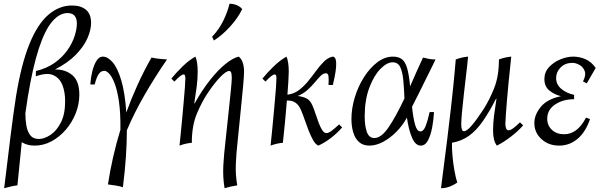

<svg xmlns="http://www.w3.org/2000/svg" viewBox="-20 -754 3175 1014"><path d="M2 240Q10 175 18.5 105.5Q27 36 35 -30Q43 -96 51 -152.5Q59 -209 65 -248Q93 -418 136 -523Q179 -628 236 -676.5Q293 -725 360 -725Q407 -725 434 -702.5Q461 -680 461 -633Q461 -596 442 -552.5Q423 -509 381.5 -466Q340 -423 272 -388V-387Q325 -388 362 -357Q399 -326 399 -254Q399 -204 380 -156Q361 -108 328 -69.5Q295 -31 252.5 -8Q210 15 163 15Q141 15 124.5 10Q108 5 95 -3Q90 49 84 106Q78 163 72 225Q53 227 37 231Q21 235 2 240ZM127 -243Q121 -203 114 -155Q114 -120 119.5 -89.5Q125 -59 140 -39.5Q155 -20 185 -20Q214 -20 246.5 -41.5Q279 -63 301.5 -107Q324 -151 324 -220Q324 -268 309.5 -305Q295 -342 261.5 -357Q228 -372 169 -351L170 -379Q228 -393 269 -422.5Q310 -452 336 -489Q362 -526 374 -563.5Q386 -601 386 -629Q386 -685 337 -685Q294 -685 255.5 -640Q217 -595 185 -497.5Q153 -400 127 -243Z M780 -450Q797 -446 821.5 -443.5Q846 -441 862 -440Q796 -344 742 -250Q688 -156 650 -66Q650 -1 645 74Q640 149 629 235Q616 230 592 226Q568 222 550 220Q561 148 577.5 75.5Q594 3 616 -69Q617 -159 608 -219Q599 -279 585 -314.5Q571 -350 556.5 -365Q542 -380 532 -380Q513 -380 501.5 -363Q490 -346 480 -308H457Q459 -342 467 -375.5Q475 -409 489 -432Q503 -455 523 -455Q549 -455 575 -425Q601 -395 620.5 -329.5Q640 -264 647 -160Q673 -232 706 -305Q739 -378 780 -450Z M928 15Q930 -6 934 -43.5Q938 -81 942 -126Q946 -171 950 -214.5Q954 -258 956.5 -292Q959 -326 959 -341Q959 -361 950 -361Q936 -361 901 -323L885 -339Q911 -371 944.5 -403.5Q978 -436 1012 -455Q1018 -442 1021 -421.5Q1024 -401 1024 -376Q1024 -337 1019 -298Q1014 -259 1006 -208H1008Q1047 -278 1089 -331Q1131 -384 1170.5 -416Q1210 -448 1241 -455Q1255 -444 1262 -423Q1269 -402 1269 -376Q1269 -355 1264 -300Q1259 -245 1251 -167Q1243 -89 1234 2Q1228 55 1225.5 112Q1223 169 1233 225Q1198 230 1166 240Q1156 180 1159.5 119Q1163 58 1170 0Q1179 -83 1186.5 -154.5Q1194 -226 1199 -275Q1204 -324 1204 -341Q1204 -362 1201 -370.5Q1198 -379 1190 -379Q1174 -379 1143.5 -347.5Q1113 -316 1078 -264Q1045 -215 1019 -152Q993 -89 993 0Q960 3 928 15ZM1192 -734Q1209 -735 1228.5 -727.5Q1248 -720 1259 -706Q1238 -661 1196.5 -615Q1155 -569 1110 -540L1100 -560Q1136 -597 1159 -644Q1182 -691 1192 -734Z M1409 15Q1411 -6 1415 -43.5Q1419 -81 1423 -126Q1427 -171 1431 -214.5Q1435 -258 1437.5 -292Q1440 -326 1440 -341Q1440 -361 1431 -361Q1417 -361 1382 -323L1366 -339Q1392 -371 1425.5 -403.5Q1459 -436 1493 -455Q1499 -442 1502 -421.5Q1505 -401 1505 -376Q1505 -358 1503 -326Q1501 -294 1498 -254Q1532 -258 1558.5 -278Q1585 -298 1607 -325Q1629 -352 1649 -379.5Q1669 -407 1690 -428Q1711 -449 1736 -455Q1749 -455 1753 -439.5Q1757 -424 1755 -400.5Q1753 -377 1748 -351.5Q1743 -326 1738 -305H1715Q1717 -340 1714.5 -353.5Q1712 -367 1701 -367Q1687 -367 1673.5 -353.5Q1660 -340 1643 -319.5Q1626 -299 1604 -279Q1582 -259 1552 -247Q1574 -245 1595.5 -236Q1617 -227 1630 -197Q1638 -179 1646 -154Q1654 -129 1663 -105.5Q1672 -82 1682 -66.5Q1692 -51 1704 -51Q1714 -51 1729 -61.5Q1744 -72 1771 -97L1787 -81Q1759 -49 1726 -24Q1693 1 1661 15Q1646 8 1633.5 -14Q1621 -36 1610 -64.5Q1599 -93 1589 -122Q1579 -151 1570 -172Q1549 -223 1502 -223H1495Q1491 -171 1485.5 -112.5Q1480 -54 1474 0Q1441 3 1409 15Z M2280 -440Q2278 -435 2265 -408.5Q2252 -382 2233 -344Q2214 -306 2194 -265Q2174 -224 2156 -190Q2162 -132 2172 -96Q2182 -60 2200 -60Q2217 -60 2228 -88.5Q2239 -117 2249 -162H2272Q2270 -122 2262.5 -81.5Q2255 -41 2240.5 -13Q2226 15 2202 15Q2174 15 2156 -27Q2138 -69 2129 -133Q2107 -92 2074 -58.5Q2041 -25 2003.5 -5Q1966 15 1931 15Q1897 15 1876 -4Q1855 -23 1845.5 -55Q1836 -87 1836 -125Q1836 -181 1853.5 -239Q1871 -297 1902 -346Q1933 -395 1972.5 -425Q2012 -455 2056 -455Q2083 -455 2101 -442.5Q2119 -430 2129.5 -396Q2140 -362 2146 -298Q2161 -333 2178 -371Q2195 -409 2214 -450Q2230 -446 2245.5 -443Q2261 -440 2280 -440ZM1906 -139Q1906 -89 1917.5 -57Q1929 -25 1957 -25Q1993 -25 2031 -80Q2069 -135 2116 -234Q2114 -286 2110 -329.5Q2106 -373 2094 -399Q2082 -425 2054 -425Q2023 -425 1988.5 -389.5Q1954 -354 1930 -289.5Q1906 -225 1906 -139Z M2309 240Q2328 92 2341 -11Q2354 -114 2361.5 -183.5Q2369 -253 2374 -299Q2379 -345 2381.5 -377.5Q2384 -410 2387 -440Q2419 -452 2452 -455Q2448 -410 2441.5 -357.5Q2435 -305 2429.5 -254Q2424 -203 2420 -162.5Q2416 -122 2416 -99Q2416 -78 2419.5 -69.5Q2423 -61 2430 -61Q2446 -61 2472.5 -92.5Q2499 -124 2533 -176Q2565 -226 2590 -289Q2615 -352 2615 -440Q2647 -452 2680 -455Q2678 -434 2674 -396.5Q2670 -359 2665.5 -314Q2661 -269 2657.5 -225.5Q2654 -182 2651.5 -148Q2649 -114 2649 -99Q2649 -88 2652.5 -77Q2656 -66 2666 -66Q2676 -66 2691.5 -77.5Q2707 -89 2726 -108L2743 -92Q2715 -60 2676 -30.5Q2637 -1 2604 15Q2584 -11 2584 -64Q2584 -103 2589 -142Q2594 -181 2602 -233H2600Q2564 -163 2530 -114Q2496 -65 2457 -37Q2418 -9 2367 0Q2366 27 2369.5 67.5Q2373 108 2380 147Q2387 186 2395 210Q2352 240 2309 240Z M2933 15Q2877 15 2839.5 -19.5Q2802 -54 2802 -104Q2802 -148 2836 -189.5Q2870 -231 2943 -246Q2909 -254 2882 -275.5Q2855 -297 2855 -336Q2855 -373 2879.5 -399.5Q2904 -426 2939.5 -440.5Q2975 -455 3007 -455Q3042 -455 3073 -441Q3104 -427 3126 -395L3079 -314L3059 -324Q3076 -357 3068 -378.5Q3060 -400 3040.5 -411Q3021 -422 3003 -422Q2965 -422 2941 -398Q2917 -374 2917 -342Q2917 -308 2944 -285Q2971 -262 3012 -253V-230Q2953 -230 2911.5 -202Q2870 -174 2870 -127Q2870 -92 2894.5 -68.5Q2919 -45 2960 -45Q2993 -45 3022 -66Q3051 -87 3075 -133L3096 -125Q3073 -57 3030.5 -21Q2988 15 2933 15Z"/></svg>

Font: Bona Nova
Style: Italic
Weight: 400
Italic angle: -4°
Designer: Mateusz Machalski
Foundry: Capitalics
Version: Version 4.001; ttfautohint (v1.8.3)